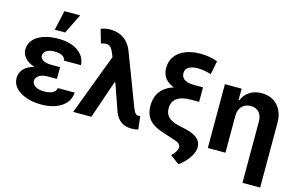

<svg xmlns="http://www.w3.org/2000/svg" viewBox="-114 -1084 2475 1587"><g transform="rotate(15 1123.0 -291.0)"><path d="M236.3 -286.1H346.2V-228.5H269.5Q224.6 -228.5 195.8 -211.4Q167 -194.3 166.5 -163.6Q166.5 -137.2 193.8 -119.1Q221.2 -101.1 268.6 -101.1Q364.3 -101.1 372.6 -157.2H517.1Q515.1 -105 481.9 -66.7Q448.7 -28.3 395.5 -9.3Q342.3 9.8 276.4 9.8Q204.1 9.8 147.5 -9.8Q88.9 -29.3 55.7 -65.2Q22.5 -101.1 22 -148.4Q22 -209.5 73.2 -246.1Q128.9 -286.1 236.3 -286.1ZM346.2 -329.1V-264.6H236.3Q135.7 -264.6 81.5 -305.2Q31.2 -342.3 31.2 -395Q31.2 -469.2 98.4 -511Q165.5 -552.7 275.4 -552.7Q339.8 -552.7 392.1 -533.7Q445.3 -513.7 475.8 -477.1Q506.3 -440.4 508.8 -389.6H362.8Q356.9 -442.4 267.6 -442.4Q224.6 -442.4 200.4 -425.5Q176.3 -408.7 175.8 -383.3Q176.3 -358.4 200.9 -344Q225.6 -329.6 269.5 -329.1ZM312.5 -616.7H223.6L261.2 -785.6H396Z M1044.4 8.8Q994.6 8.8 958.3 -16.1Q921.9 -41 902.8 -88.9L810.5 -353L751 -502L730.5 -552.7Q717.8 -583 705.6 -597.7Q692.9 -611.8 673.1 -613.5Q653.3 -615.2 621.6 -606L587.9 -722.7Q625.5 -737.3 668.5 -737.3Q736.3 -737.3 785.2 -703.1Q834 -668.9 858.4 -604L1024.9 -166Q1038.1 -132.8 1047.9 -120.8Q1057.6 -108.9 1076.2 -108.4Q1085.9 -109.4 1090.8 -110.4L1104 1Q1080.6 8.8 1044.4 8.8ZM702.1 0H546.4L762.7 -572.8L857.4 -324.7H813.5Z M1586.9 -711.4 1564.5 -596.2Q1497.1 -614.7 1449.7 -614.7Q1398.4 -614.7 1371.1 -597.2Q1343.8 -579.6 1343.8 -546.4Q1343.8 -474.6 1454.6 -473.6H1530.8V-389.2H1453.1Q1366.7 -390.1 1309.6 -407.2Q1195.3 -442.4 1194.3 -551.3Q1195.3 -608.9 1225.1 -650.4Q1255.4 -692.4 1311 -714.8Q1366.7 -737.3 1441.4 -737.3Q1520 -737.3 1586.9 -711.4ZM1456.5 -431.6H1530.8V-349.6H1459.5Q1381.8 -349.6 1341.1 -319.6Q1300.3 -289.6 1300.8 -232.4Q1300.3 -187 1329.1 -158.9Q1357.9 -130.9 1420.4 -116.2L1478.5 -103.5Q1550.3 -87.4 1583.5 -57.6Q1616.7 -27.8 1616.2 16.1Q1615.7 59.6 1583.3 107.4Q1550.8 155.3 1498 192.4L1421.4 135.7Q1467.8 91.3 1467.8 55.7Q1467.8 22 1414.1 7.3L1323.7 -22.5Q1231.9 -48.8 1191.2 -94Q1150.4 -139.2 1149.9 -215.8Q1150.4 -322.8 1227.8 -377.4Q1305.2 -432.1 1456.5 -431.6Z M1849.6 -315.4V0H1698.7V-545.9H1841.8V-448.7H1848.6Q1867.7 -497.6 1910.6 -525.1Q1953.6 -552.7 2013.2 -552.7Q2098.6 -552.7 2149.9 -497.6Q2201.2 -442.4 2201.2 -347.2V204.1H2049.8V-320.3Q2049.8 -370.1 2024.4 -398.4Q1999 -426.8 1953.1 -427.2Q1906.7 -427.2 1878.2 -397Q1849.6 -366.7 1849.6 -315.4Z"/></g></svg>

Font: Inter Tight Stencil
Style: Bold
Weight: 700
Designer: Rasmus Andersson
Foundry: rsms
Version: Version 3.004;Glyphs 3.1.2 (3151)